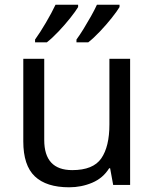

<svg xmlns="http://www.w3.org/2000/svg" viewBox="-20 -786 658 816"><path d="M533 -536V0H461L448 -71H444Q418 -29 372 -9.5Q326 10 274 10Q177 10 128 -36.5Q79 -83 79 -185V-536H168V-191Q168 -63 287 -63Q376 -63 410.5 -113Q445 -163 445 -257V-536ZM488 -756Q478 -739 455 -710Q432 -681 405 -652.5Q378 -624 355 -606H305V-618Q319 -637 335 -663Q351 -689 366.5 -716.5Q382 -744 392 -766H488ZM312 -756Q302 -739 279 -710Q256 -681 229 -652.5Q202 -624 179 -606H129V-618Q150 -647 175 -689.5Q200 -732 216 -766H312Z"/></svg>

Font: Noto Sans Tirhuta
Style: Regular
Weight: 400
Designer: Monotype Design Team
Foundry: Monotype Imaging Inc.
Version: Version 2.003; ttfautohint (v1.8.4.7-5d5b)